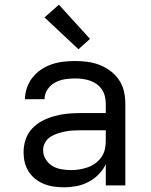

<svg xmlns="http://www.w3.org/2000/svg" viewBox="-20 -787 640 815"><path d="M251 8Q230 8 208.5 5Q187 2 167 -6Q147 -14 130 -27.5Q113 -41 101.5 -59Q90 -77 85 -98Q80 -119 80 -141Q80 -169 89 -195.5Q98 -222 117 -242Q136 -262 160.5 -274.5Q185 -287 212 -294.5Q239 -302 266.5 -304.5Q294 -307 321 -307H429V-347Q429 -363 425 -379Q421 -395 412 -408Q403 -421 389.5 -430.5Q376 -440 361 -445Q346 -450 330 -452Q314 -454 298 -454Q276 -454 254.5 -450.5Q233 -447 213.5 -436.5Q194 -426 181.5 -407Q169 -388 169 -366H86Q86 -391 94.5 -415Q103 -439 118.5 -458.5Q134 -478 155 -492Q176 -506 199.5 -514Q223 -522 248 -525Q273 -528 298 -528Q325 -528 351.5 -524.5Q378 -521 402.5 -511.5Q427 -502 448.5 -486Q470 -470 485 -448Q500 -426 506 -400Q512 -374 512 -347V0H429V-90Q418 -66 398.5 -46.5Q379 -27 355 -14.5Q331 -2 304.5 3Q278 8 251 8ZM282 -65Q300 -65 318 -68Q336 -71 353 -77Q370 -83 385 -94Q400 -105 410.5 -120Q421 -135 425 -153Q429 -171 429 -189V-234H321Q305 -234 288 -233Q271 -232 255 -228.5Q239 -225 223 -220Q207 -215 193 -205.5Q179 -196 171 -181Q163 -166 163 -150Q163 -129 174 -111Q185 -93 202.5 -82.5Q220 -72 240.5 -68.5Q261 -65 282 -65ZM313 -578 169 -713 230 -767 362 -622Z"/></svg>

Font: Iosevka Fixed Extended
Style: Regular
Weight: 400
Width: 7
Monospace: yes
Designer: Belleve Invis
Foundry: Belleve Invis
Version: Version 24.1.1; ttfautohint (v1.8.4)